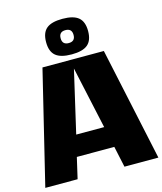

<svg xmlns="http://www.w3.org/2000/svg" viewBox="-136 -1049 971 1148"><g transform="rotate(-15 350.0 -475.0)"><path d="M490 0 462 -130H230L200 0H0L170 -700H550L700 0ZM350 -645 261 -260H434ZM261 -924Q292 -950 360 -950Q428 -950 459 -924Q490 -898 490 -840Q490 -782 459 -756Q428 -730 360 -730Q292 -730 261 -756Q230 -782 230 -840Q230 -898 261 -924ZM320 -840Q320 -800 360 -800Q400 -800 400 -840Q400 -880 360 -880Q320 -880 320 -840Z"/></g></svg>

Font: Fivo Sans Modern Heavy
Style: Regular
Weight: 900
Designer: Alexander Slobzheninov
Foundry: Alexander Slobzheninov
Version: 1.0